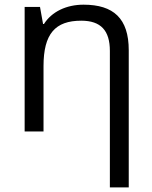

<svg xmlns="http://www.w3.org/2000/svg" viewBox="-20 -565 654 825"><path d="M533.2 240.2H452.1V-346.2C452.1 -433.6 413.6 -476.1 329.1 -476.1C217.3 -476.1 167 -419.9 167 -280.8V0H85.9V-535.2H151.9L165 -461.9H168.9C202.1 -514.6 265.1 -544.9 338.9 -544.9C467.8 -544.9 533.2 -485.8 533.2 -349.1Z"/></svg>

Font: OpenSansEmoji
Style: Regular
Weight: 400
Foundry: MorbZ
Version: Version 1.000;PS 001.000;hotconv 1.0.70;makeotf.lib2.5.58329